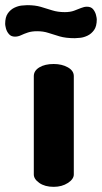

<svg xmlns="http://www.w3.org/2000/svg" viewBox="-86 -724 395 744"><path d="M122 0Q88 0 66.5 -15Q45 -30 45 -48V-429Q45 -450 66.5 -463Q88 -476 122 -476Q154 -476 177 -463Q200 -450 200 -429V-48Q200 -30 177 -15Q154 0 122 0ZM204 -576Q169 -576 145 -583Q121 -590 101.5 -596.5Q82 -603 58 -603Q37 -603 22 -598Q7 -593 -4.5 -587.5Q-16 -582 -28 -582Q-43 -582 -51.5 -592Q-60 -602 -63 -614Q-66 -626 -66 -631Q-66 -658 -55.5 -672.5Q-45 -687 -30.5 -694Q-16 -701 -2 -702.5Q12 -704 19 -704Q50 -704 72 -697.5Q94 -691 116 -684Q138 -677 165 -677Q186 -677 201 -682.5Q216 -688 228 -693Q240 -698 251 -698Q267 -698 275 -688Q283 -678 286 -666Q289 -654 289 -649Q289 -622 278.5 -607.5Q268 -593 253.5 -586Q239 -579 225 -577.5Q211 -576 204 -576Z"/></svg>

Font: Dosis ExtraLight ExtraBold
Style: Regular
Weight: 800
Version: Version 3.001; ttfautohint (v1.8.2)